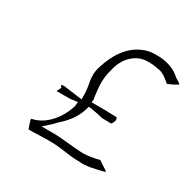

<svg xmlns="http://www.w3.org/2000/svg" viewBox="-133 -716 847 845"><g transform="rotate(30 291.0 -293.5)"><path d="M133 -258 134 -254 140 -248 128 -225H197L234 -230L232 -208L229 -199C210 -142 169 -90 116 -70C106 -66 100 -66 92 -63C94 -48 101 -33 106 -17H127C148 -18 173 -18 193 -19H223C276 -18 316 -6 364 -6H366C407 -1 452 -14 489 -23C491 -23 492 -23 493 -24C492 -28 490 -31 489 -31H488L447 -58C424 -53 393 -45 358 -46C317 -47 251 -57 215 -57H149L177 -82C183 -87 191 -94 197 -102L212 -116C239 -140 268 -176 281 -219L286 -236L303 -234C323 -231 340 -227 361 -222L408 -221C416 -229 420 -246 419 -248L416 -254L417 -257L381 -258C367 -259 351 -259 336 -259H287L288 -270C288 -274 289 -277 289 -277L287 -279C283 -321 272 -365 291 -427L295 -443C310 -492 353 -538 410 -538H424C442 -538 459 -534 471 -532H473C503 -524 518 -506 533 -495C549 -501 566 -509 582 -520C579 -525 566 -532 555 -539L554 -540C530 -562 498 -578 447 -582H423C398 -582 380 -577 360 -568C303 -543 262 -487 238 -407C221 -352 243 -321 242 -270V-248L146 -261C142 -261 138 -260 133 -258Z"/></g></svg>

Font: SolarCharger
Style: 152
Weight: 100
Designer: Mew Too
Foundry: Cannot Into Space Fonts/KineticPlasma Fonts
Version: Version 1.100